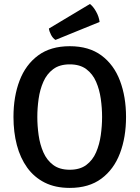

<svg xmlns="http://www.w3.org/2000/svg" viewBox="-20 -928 699 962"><path d="M167 -342Q167 -297.5 173.5 -251Q180 -204.5 197.2 -165Q214.5 -125.5 246.5 -101.5Q278.5 -77.5 329.5 -77.5Q380.5 -77.5 412.5 -101.5Q444.5 -125.5 461.5 -165Q478.5 -204.5 485 -251Q491.5 -297.5 491.5 -342Q491.5 -386.5 485 -432.8Q478.5 -479 461.5 -518.2Q444.5 -557.5 412.5 -581.5Q380.5 -605.5 329.5 -605.5Q278.5 -605.5 246.5 -581.5Q214.5 -557.5 197.2 -518.2Q180 -479 173.5 -432.8Q167 -386.5 167 -342ZM47.5 -342Q47.5 -444 78 -524Q108.5 -604 171 -650.2Q233.5 -696.5 329.5 -696.5Q426 -696.5 488.5 -650Q551 -603.5 581.2 -523.2Q611.5 -443 611.5 -342Q611.5 -240 581 -159.8Q550.5 -79.5 488 -33Q425.5 13.5 329.5 13.5Q257 13.5 204 -13.2Q151 -40 116.2 -88.2Q81.5 -136.5 64.5 -201.2Q47.5 -266 47.5 -342ZM430.5 -908Q446.5 -896.5 461.2 -870.5Q476 -844.5 479 -818L258 -728Q245 -736 236 -753Q227 -770 225 -785Z"/></svg>

Font: Signika Negative Light Medium
Style: Regular
Weight: 500
Version: Version 2.001